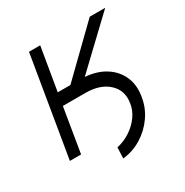

<svg xmlns="http://www.w3.org/2000/svg" viewBox="-155 -669 876 911"><g transform="rotate(-30 283.0 -214.0)"><path d="M36.6 0 127.5 -545.5H188.9L149.5 -310.7H218.8L460.2 -545.5H545.1L296.9 -309.7Q361.5 -305 407.1 -275.9Q452.8 -246.8 473.4 -199.4Q494 -152 483.3 -92.3Q474.8 -37.6 443 7.6Q411.2 52.9 364 81.9Q316.8 110.8 261.7 116.5L264.2 57.2Q304.3 48.3 338.1 25.9Q371.8 3.6 393.8 -27.3Q415.8 -58.2 420.8 -92.7Q432.2 -158.4 387.6 -200.3Q343 -242.2 262.8 -242.5H138.1L98 0Z"/></g></svg>

Font: Inter Light  BETA
Style: Italic
Weight: 300
Italic angle: 9.39999°
Designer: Rasmus Andersson
Foundry: rsms
Version: Version 3.011;git-f93a4a705